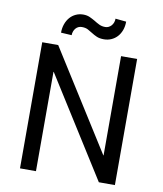

<svg xmlns="http://www.w3.org/2000/svg" viewBox="-97 -988 906 1066"><g transform="rotate(10 356.0 -455.0)"><path d="M528 -904.5Q528 -877.5 519.8 -855.5Q511.5 -833.5 497.2 -818.2Q483 -803 464 -794.8Q445 -786.5 423 -786.5Q398 -786.5 381.8 -793.8Q365.5 -801 352.5 -809.5Q339.5 -818 325.8 -825.2Q312 -832.5 291.5 -832.5Q281 -832.5 272.2 -828.5Q263.5 -824.5 257 -817Q250.5 -809.5 246.8 -799.5Q243 -789.5 243 -778L182.5 -781.5Q182.5 -808 190.5 -830.2Q198.5 -852.5 212.5 -868.5Q226.5 -884.5 245.8 -893.2Q265 -902 287 -902Q308 -902 324 -894.8Q340 -887.5 354.5 -879Q368.5 -870 383.8 -862.5Q399 -855 418.5 -855Q428.5 -855 437.2 -859.2Q446 -863.5 452.8 -871Q459.5 -878.5 463.2 -888.5Q467 -898.5 467 -910.5ZM624 0H533.5L180.5 -560H179V0H89V-711H179L532 -151.5H533.5V-711H624Z"/></g></svg>

Font: Roberto Sans
Style: Regular
Weight: 400
Designer: Google (font) & Cristiano Sobral (main changes)
Version: Version 1.500; ttfautohint (v1.8.4.7-5d5b-dirty)